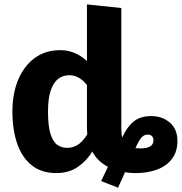

<svg xmlns="http://www.w3.org/2000/svg" viewBox="-20 -779 836 883"><path d="M238.6 17Q171.5 17 126.7 -18.3Q81.8 -53.5 59.5 -117.2Q37.1 -180.9 37.1 -266.6Q37.1 -348.8 63.7 -412.3Q90.2 -475.7 139.5 -512Q188.8 -548.3 257.2 -548.3Q284.3 -548.3 308.4 -540.6Q332.5 -532.9 353.4 -519.1Q374.4 -505.2 390.5 -486.7L391.4 -374.4Q377.5 -392.6 363.6 -405.6Q349.7 -418.6 333.8 -425.8Q318 -433 297.7 -433Q269.3 -433 247.5 -416.3Q225.6 -399.6 213.2 -362.7Q200.8 -325.8 200.8 -266.1Q200.8 -200.2 212 -163.9Q223.2 -127.7 243.1 -113.3Q262.9 -99 289.1 -99Q320.5 -99 344.6 -117.8Q368.6 -136.6 389.1 -174L410.2 -91.1Q381.4 -42 339.6 -12.5Q297.8 17 238.6 17ZM563.4 -5.6 522.9 84.3 445.2 53.7 486.4 -33.1 539.1 -140.9Q563.1 -194.8 594.4 -220Q625.6 -245.2 675.2 -245.2Q726.6 -245.2 761.3 -215Q796 -184.8 796 -131Q796 -81.2 770.7 -48.1Q745.5 -15 702 1Q658.5 17 604.4 17Q564.2 17 524.2 6.7Q484.2 -3.6 451.4 -27.4Q418.7 -51.2 399.3 -92Q379.9 -132.9 379.9 -193.6L537.9 -189.8Q537.9 -134.8 556.1 -115.7Q574.4 -96.5 627.5 -96.5Q655.8 -96.5 670.8 -105.8Q685.7 -115.2 685.7 -133.5Q685.7 -146.1 678.9 -153.1Q672.1 -160.1 659.1 -160.1Q641.2 -160.1 628.1 -143.7Q615 -127.2 595.3 -80.2ZM537.9 -742.1V-189.8L379.9 -193.6V-758.7Z"/></svg>

Font: Fira Sans Variable
Style: Regular
Weight: 400
Designer: Carrois Corporate & Edenspiekermann AG
Foundry: Carrois Corporate GbR & Edenspiekermann AG
Version: Version 4.202